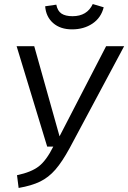

<svg xmlns="http://www.w3.org/2000/svg" viewBox="-20 -916 633 948"><path d="M324 -185Q287 -117 253.5 -78.5Q220 -40 178 -19.5Q136 1 72 12L64 -51Q135 -66 172 -95Q209 -124 243 -192H213L62 -688H149L274 -243L504 -688H593ZM203 -885 258 -893Q264 -862 283.5 -849Q303 -836 338 -836Q410 -836 438 -896L492 -880Q479 -828 436.5 -799.5Q394 -771 336 -771Q278 -771 242.5 -802Q207 -833 203 -885Z"/></svg>

Font: Fira Sans Book
Style: Italic
Weight: 350
Italic angle: -8°
Designer: bBox Type GmbH & Carrois Corporate GbR & Edenspiekermann AG
Foundry: bBox Type GmbH & Carrois Corporate GbR & Edenspiekermann AG
Version: Version 4.301